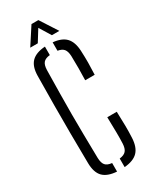

<svg xmlns="http://www.w3.org/2000/svg" viewBox="-241 -1012 871 1079"><g transform="rotate(-30 194.5 -473.0)"><path d="M174.5 6.5Q114.5 2.5 86.2 -26.2Q58 -55 57 -115.5Q55.5 -219.5 55 -309.5Q54.5 -399.5 55 -489.5Q55.5 -579.5 57 -683.5Q58 -743 86.5 -771.8Q115 -800.5 174.5 -804.5V-749.5Q145 -746.5 132.2 -732Q119.5 -717.5 118.5 -685Q117 -600 116 -531.5Q115 -463 115 -399.5Q115 -336 116 -267.5Q117 -199 118.5 -114Q119.5 -81.5 132 -66.8Q144.5 -52 174.5 -49ZM276 -527.5Q277.5 -571 277.5 -606.2Q277.5 -641.5 276.5 -685Q275 -715.5 263.2 -730Q251.5 -744.5 224 -749V-803.5Q280.5 -798.5 307.8 -769.8Q335 -741 338 -683.5Q340 -640.5 339.8 -605.2Q339.5 -570 337.5 -527.5ZM224 6V-49.5Q253.5 -53 266.2 -67.8Q279 -82.5 280.5 -114Q282 -148 281.5 -185.5Q281 -223 279.5 -285.5H341Q343 -231.5 343.5 -193Q344 -154.5 342 -115.5Q339 -56.5 311.2 -27.8Q283.5 1 224 6ZM100 -840.5 172.5 -952H217L289 -840.5H240.5L195 -914.5L149 -840.5Z"/></g></svg>

Font: Big Shoulders Stencil Text Light
Style: Regular
Weight: 300
Designer: Patric King
Foundry: XO Type Co
Version: Version 1.000